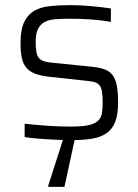

<svg xmlns="http://www.w3.org/2000/svg" viewBox="-20 -538 539 748"><path d="M60 0ZM255 8Q234 8 210.5 7Q187 6 163 4.5Q139 3 116.5 1Q94 -1 76 -4V-56Q104 -53 127 -51Q150 -49 171 -47.5Q192 -46 213.5 -45.5Q235 -45 259 -45Q300 -45 323.5 -50Q347 -55 360 -66Q373 -77 376.5 -94.5Q380 -112 380 -137Q380 -166 377 -182.5Q374 -199 366 -207.5Q358 -216 344.5 -219Q331 -222 310 -224L171 -239Q137 -243 115.5 -251.5Q94 -260 81.5 -275.5Q69 -291 64.5 -314.5Q60 -338 60 -371Q60 -421 73.5 -450.5Q87 -480 112 -495Q137 -510 173.5 -514Q210 -518 256 -518Q293 -518 336.5 -514Q380 -510 412 -505V-453Q370 -460 331.5 -462.5Q293 -465 248 -465Q218 -465 194 -463Q170 -461 153.5 -452Q137 -443 128 -425Q119 -407 119 -375Q119 -350 122 -334.5Q125 -319 133 -310.5Q141 -302 154.5 -298.5Q168 -295 189 -293L329 -279Q361 -276 382.5 -269.5Q404 -263 416.5 -248Q429 -233 434.5 -207Q440 -181 440 -138Q440 -92 429 -63.5Q418 -35 395 -19Q372 -3 337 2.5Q302 8 255 8ZM168 0ZM168 190V185L230 -8H273V-3L231 190Z"/></svg>

Font: Azeri Sans Light
Style: Regular
Weight: 300
Designer: Hector Gatti & Omnibus-Type (original fonts) / Cristiano Sobral (main changes and remastering)
Version: Version 1.000; ttfautohint (v1.6)